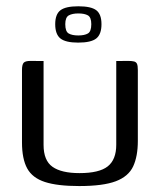

<svg xmlns="http://www.w3.org/2000/svg" viewBox="-20 -596 516 620"><path d="M120.7 -399V-128.2Q120.7 -77.7 149.5 -57.4Q178.3 -37 236.7 -37Q300.3 -37 327.8 -58.7Q355.4 -80.5 355.4 -128.5V-399Q356.4 -399 361.9 -399Q367.4 -399 373.8 -399.1Q380.2 -399.3 386.1 -399.3Q392 -399.3 393.8 -399.3Q406.2 -399.3 413 -397.5Q419.7 -395.7 422.4 -389.8Q425.1 -383.8 425.1 -369.9V-141Q425.1 -91.1 410 -58.7Q394.8 -26.2 353.9 -10.7Q313 4.8 235.7 4.8Q165.6 4.8 125.1 -8.3Q84.6 -21.5 67.8 -52.2Q51 -83 51 -136.2V-369.9Q51 -387.1 56.3 -393.2Q61.7 -399.3 78.5 -399.3Q89.5 -399.3 99.6 -399.1Q109.7 -399 120.7 -399ZM232.3 -458.4Q191.9 -458.4 175.1 -471.8Q158.3 -485.3 158.3 -517.9Q158.3 -549.9 175.1 -562.8Q191.9 -575.7 232.8 -575.7Q274.4 -575.7 291.1 -562.8Q307.7 -549.9 307.7 -517.9Q307.7 -485.3 290.9 -471.8Q274.1 -458.4 232.3 -458.4ZM232.8 -481.5Q252.8 -481.5 263.8 -487.9Q274.8 -494.2 274.8 -517.9Q274.8 -540.1 263.8 -546.4Q252.8 -552.6 232.8 -552.6Q213.8 -552.6 202.3 -546.4Q190.8 -540.1 190.8 -517.9Q190.8 -494.2 201.8 -487.9Q212.8 -481.5 232.8 -481.5Z"/></svg>

Font: Genos Thin
Style: Regular
Weight: 100
Designer: Robert E. Leuschke
Foundry: Robert E. Leuschke
Version: Version 1.010